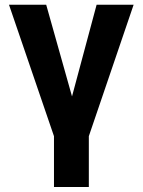

<svg xmlns="http://www.w3.org/2000/svg" viewBox="-20 -565 587 790"><path d="M17 -545.5 202.1 -4.6V204.5H345.5V-4.6L529.8 -545.5H377.5L276.3 -168.3L170.1 -545.5Z"/></svg>

Font: Margiela Sans
Style: Bold
Weight: 700
Designer: Stefan Endress, Andreas Faust
Version: Version 1.100;FEAKit 1.0